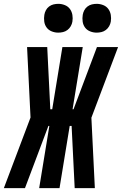

<svg xmlns="http://www.w3.org/2000/svg" viewBox="-63 -980 635 1000"><path d="M-43 0 96 -368 78 -735H183L199 -411H209L262 -735H368L315 -411H320L442 -735H552L413 -367L431 0H326L310 -324H300L247 0H141L194 -324H189L119 -138L67 0ZM440 -810Q423 -810 406.5 -816.5Q390 -823 380 -836.5Q370 -850 367.5 -867.5Q365 -885 368 -903Q370 -915 376 -926.5Q382 -938 392.5 -946Q403 -954 415.5 -957Q428 -960 441 -960Q458 -960 474.5 -953.5Q491 -947 501 -933.5Q511 -920 514 -902.5Q517 -885 514 -867Q512 -855 505.5 -843.5Q499 -832 488.5 -824Q478 -816 465.5 -813Q453 -810 440 -810ZM240 -810Q223 -810 206.5 -816.5Q190 -823 180 -836.5Q170 -850 167.5 -867.5Q165 -885 168 -903Q170 -915 176 -926.5Q182 -938 192.5 -946Q203 -954 215.5 -957Q228 -960 241 -960Q258 -960 274.5 -953.5Q291 -947 301 -933.5Q311 -920 314 -902.5Q317 -885 314 -867Q312 -855 305.5 -843.5Q299 -832 288.5 -824Q278 -816 265.5 -813Q253 -810 240 -810Z"/></svg>

Font: Iosevka Heavy
Style: Italic
Weight: 900
Italic angle: -9°
Monospace: yes
Designer: Belleve Invis
Foundry: Belleve Invis
Version: Version 32.5.0; ttfautohint (v1.8.4)